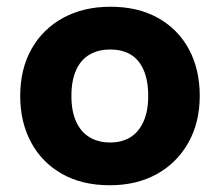

<svg xmlns="http://www.w3.org/2000/svg" viewBox="-20 -541 653 570"><path d="M306 9Q224 9 164.5 -24.5Q105 -58 72.5 -118Q40 -178 40 -256Q40 -336 73.5 -395.5Q107 -455 167.5 -488Q228 -521 308 -521Q390 -521 449.5 -487.5Q509 -454 541 -394.5Q573 -335 573 -256Q573 -178 539.5 -118Q506 -58 446 -24.5Q386 9 306 9ZM307 -118Q342 -118 367 -133.5Q392 -149 406 -180Q420 -211 420 -256Q420 -302 406.5 -333Q393 -364 368 -379Q343 -394 307 -394Q272 -394 246 -379Q220 -364 206 -333Q192 -302 192 -256Q192 -211 206 -180Q220 -149 246 -133.5Q272 -118 307 -118Z"/></svg>

Font: REM SemiBold
Style: Regular
Weight: 600
Designer: Octavio Pardo
Foundry: Ashler Design
Version: Version 1.005;gftools[0.9.28]